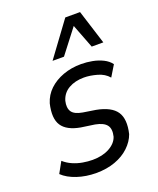

<svg xmlns="http://www.w3.org/2000/svg" viewBox="-139 -824 753 917"><g transform="rotate(-20 237.0 -365.5)"><path d="M191 9Q139 9 94 -6Q49 -21 22 -47L53 -103Q72 -86 96 -75.5Q120 -65 146 -60.5Q172 -56 196 -56Q246 -56 281.5 -75.5Q317 -95 327 -126Q336 -163 321 -183Q306 -203 264 -211L195 -221Q127 -233 102.5 -270.5Q78 -308 95 -380Q107 -419 136 -446.5Q165 -474 207 -489.5Q249 -505 299 -505Q328 -505 356.5 -499.5Q385 -494 409 -482Q433 -470 447 -451L413 -395Q392 -420 356 -430Q320 -440 290 -440Q245 -440 212.5 -421.5Q180 -403 169 -366Q161 -332 174 -312Q187 -292 228 -285L292 -275Q366 -261 392 -222.5Q418 -184 401 -112Q389 -78 359.5 -50Q330 -22 287 -6.5Q244 9 191 9ZM177 -566 305 -740H380L435 -566H376L329 -688L235 -566Z"/></g></svg>

Font: Nunito Sans 7pt Condensed
Style: Italic
Weight: 400
Width: 3
Italic angle: -9°
Designer: Vernon Adams
Foundry: Vernon Adams
Version: Version 3.101;gftools[0.9.27]